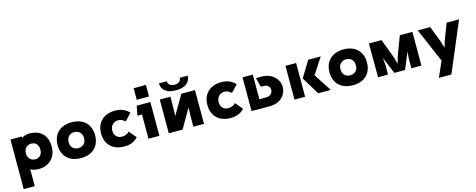

<svg xmlns="http://www.w3.org/2000/svg" viewBox="-37 -1535 6398 2582"><g transform="rotate(-15 3162.0 -244.0)"><path d="M410 -236Q410 -269 397.5 -294Q385 -319 363 -332Q341 -345 312 -345Q282 -345 258.5 -331.5Q235 -318 221.5 -293Q208 -268 208 -236Q208 -204 221.5 -179Q235 -154 258.5 -140Q282 -126 312 -126Q341 -126 363 -139Q385 -152 397.5 -177Q410 -202 410 -236ZM568 -236Q568 -167 540 -111Q512 -55 456 -21.5Q400 12 320 12Q292 12 257.5 4Q223 -4 208 -17L210 8V220H56V-470H214V-464L213 -449Q231 -466 264.5 -474.5Q298 -483 320 -483Q400 -483 455.5 -453Q511 -423 539.5 -367.5Q568 -312 568 -236Z M803 -233Q803 -195 818 -170Q833 -145 857.5 -133Q882 -121 910 -121Q938 -121 962.5 -133Q987 -145 1002 -170Q1017 -195 1017 -233Q1017 -272 1001 -297Q985 -322 960.5 -333.5Q936 -345 910 -345Q884 -345 859.5 -333.5Q835 -322 819 -297Q803 -272 803 -233ZM649 -233Q649 -307 679.5 -363Q710 -419 769 -450.5Q828 -482 910 -482Q992 -482 1051 -450.5Q1110 -419 1140.5 -363Q1171 -307 1171 -233Q1171 -158 1140.5 -101.5Q1110 -45 1051 -14Q992 17 910 17Q828 17 769 -14Q710 -45 679.5 -101.5Q649 -158 649 -233Z M1515 17Q1433 17 1374 -14Q1315 -45 1284.5 -101.5Q1254 -158 1254 -233Q1254 -307 1284.5 -363Q1315 -419 1374 -450.5Q1433 -482 1515 -482Q1572 -482 1623.5 -461Q1675 -440 1708 -401L1616 -304Q1591 -328 1569 -337Q1547 -346 1515 -346Q1488 -346 1463.5 -331.5Q1439 -317 1424.5 -291Q1410 -265 1410 -233Q1410 -197 1423.5 -171.5Q1437 -146 1461 -132.5Q1485 -119 1515 -119Q1546 -119 1573.5 -129.5Q1601 -140 1619 -162L1704 -61Q1671 -22 1624 -2.5Q1577 17 1515 17Z M2006 -708V-547H1835V-708ZM2004 0H1852V-338H1788L1814 -470H2004Z M2625 0H2477V-130L2483 -334L2567 -416L2327 0H2135V-470H2283V-350L2277 -136L2193 -54L2435 -470H2625ZM2180 -683H2290Q2290 -651 2313.5 -631Q2337 -611 2380 -611Q2423 -611 2446.5 -631Q2470 -651 2470 -683H2580Q2580 -613.6 2528 -573.3Q2476 -533 2380 -533Q2284 -533 2232 -573.3Q2180 -613.6 2180 -683Z M2995 17Q2913 17 2854 -14Q2795 -45 2764.5 -101.5Q2734 -158 2734 -233Q2734 -307 2764.5 -363Q2795 -419 2854 -450.5Q2913 -482 2995 -482Q3052 -482 3103.5 -461Q3155 -440 3188 -401L3096 -304Q3071 -328 3049 -337Q3027 -346 2995 -346Q2968 -346 2943.5 -331.5Q2919 -317 2904.5 -291Q2890 -265 2890 -233Q2890 -197 2903.5 -171.5Q2917 -146 2941 -132.5Q2965 -119 2995 -119Q3026 -119 3053.5 -129.5Q3081 -140 3099 -162L3184 -61Q3151 -22 3104 -2.5Q3057 17 2995 17Z M3533 -128Q3570 -129 3593.5 -152.5Q3617 -176 3617 -211Q3617 -232 3606 -248.5Q3595 -265 3578.5 -274Q3562 -283 3545 -284Q3512 -286 3493 -283L3459 -412Q3494 -416 3545 -414Q3615 -412 3667.5 -382Q3720 -352 3748 -306.5Q3776 -261 3776 -211Q3776 -154 3749.5 -106.5Q3723 -59 3670.5 -30Q3618 -1 3544 0Q3452 2 3287 -1V-470H3430V-127Q3502 -127 3533 -128Z M4033 -470V0H3885V-470ZM4202 -470H4376L4230 -246L4390 0H4215L4065 -246Z M4588 -233Q4588 -195 4603 -170Q4618 -145 4642.5 -133Q4667 -121 4695 -121Q4723 -121 4747.5 -133Q4772 -145 4787 -170Q4802 -195 4802 -233Q4802 -272 4786 -297Q4770 -322 4745.5 -333.5Q4721 -345 4695 -345Q4669 -345 4644.5 -333.5Q4620 -322 4604 -297Q4588 -272 4588 -233ZM4434 -233Q4434 -307 4464.5 -363Q4495 -419 4554 -450.5Q4613 -482 4695 -482Q4777 -482 4836 -450.5Q4895 -419 4925.5 -363Q4956 -307 4956 -233Q4956 -158 4925.5 -101.5Q4895 -45 4836 -14Q4777 17 4695 17Q4613 17 4554 -14Q4495 -45 4464.5 -101.5Q4434 -158 4434 -233Z M5222 -470 5324 -199 5356 -80H5343L5375 -199L5477 -470H5652V0H5513L5512 -130L5524 -270L5589 -398L5424 0H5275L5110 -397L5175 -269L5187 -130V0H5048L5047 -470Z M6010 220H5836L5931 5L5727 -470H5900L5985 -249L6036 -82H5993L6044 -249L6129 -470H6302Z"/></g></svg>

Font: Kreadon
Style: Regular
Weight: 400
Designer: kohakuno
Foundry: StudioGnu
Version: Version 1.000;Glyphs 3.1.2 (3151)